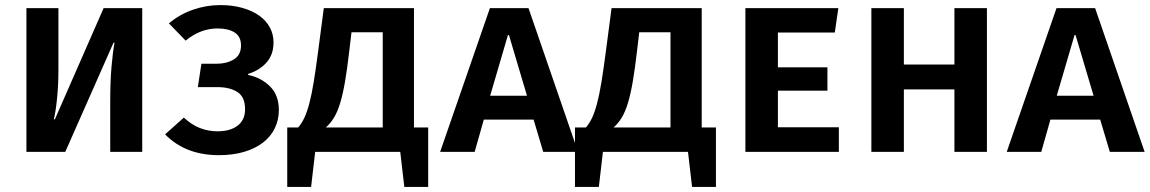

<svg xmlns="http://www.w3.org/2000/svg" viewBox="-20 -598 4527 756"><path d="M84 0V-566H210V-324Q210 -265 205 -213.5Q200 -162 192 -128H196L388 -566H540V0H414V-197Q414 -276 419 -334.5Q424 -393 431 -430H427L237 0Z M1078 -165Q1078 -126 1062 -93Q1046 -60 1015.5 -36.5Q985 -13 941 0Q897 13 842 13Q710 13 630 -69L704 -135Q735 -106 768 -93.5Q801 -81 836 -81Q887 -81 916 -103.5Q945 -126 945 -168Q945 -216 915 -235.5Q885 -255 835 -255H759L773 -347H833Q872 -347 900.5 -364Q929 -381 929 -419Q929 -454 904 -470Q879 -486 837 -486Q769 -486 711 -438L645 -506Q688 -542 740.5 -560Q793 -578 847 -578Q895 -578 934 -567Q973 -556 1000.5 -536.5Q1028 -517 1042.5 -490Q1057 -463 1057 -431Q1057 -383 1029.5 -352Q1002 -321 957 -307V-303Q1009 -292 1043.5 -257.5Q1078 -223 1078 -165Z M1154 -96Q1168 -112 1178.5 -134.5Q1189 -157 1198 -191Q1207 -225 1215 -273.5Q1223 -322 1232 -391L1255 -566H1610V-96H1666V138H1572L1556 0H1221L1205 138H1111V-96ZM1364 -471 1355 -395Q1347 -326 1338.5 -276.5Q1330 -227 1319.5 -192.5Q1309 -158 1295.5 -135.5Q1282 -113 1263 -96H1487V-471Z M2081 -127H1885L1849 0H1713L1909 -566H2061L2256 0H2119ZM1910 -221H2055L1984 -460H1980Z M2287 -96Q2301 -112 2311.5 -134.5Q2322 -157 2331 -191Q2340 -225 2348 -273.5Q2356 -322 2365 -391L2388 -566H2743V-96H2799V138H2705L2689 0H2354L2338 138H2244V-96ZM2497 -471 2488 -395Q2480 -326 2471.5 -276.5Q2463 -227 2452.5 -192.5Q2442 -158 2428.5 -135.5Q2415 -113 2396 -96H2620V-471Z M3043 -470V-333H3238V-241H3043V-97H3283V0H2915V-566H3281L3267 -470Z M3738 0V-246H3539V0H3411V-566H3539V-344H3738V-566H3866V0Z M4312 -127H4116L4080 0H3944L4140 -566H4292L4487 0H4350ZM4141 -221H4286L4215 -460H4211Z"/></svg>

Font: Qnwhxotralxmqkhsjrfbfhwcoqn
Style: Regular
Weight: 500
Designer: Carrois Corporate & Edenspiekermann
Foundry: Carrois Corporate GbR & Edenspiekermann AG
Version: Version 2.001